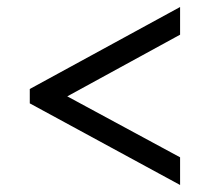

<svg xmlns="http://www.w3.org/2000/svg" viewBox="-20 -632 599 548"><path d="M494 -104 65 -337V-378L494 -612V-533L172 -357L494 -183Z"/></svg>

Font: Noto Serif Tamil
Style: Italic
Weight: 400
Italic angle: -12°
Designer: Indian Type Foundry, Tom Grace, and the Monotype Design Team
Foundry: Monotype Imaging Inc.
Version: Version 2.003